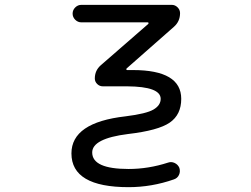

<svg xmlns="http://www.w3.org/2000/svg" viewBox="-20 -567 1040 794"><path d="M316.4 -474.6Q301.8 -474.6 291 -485.4Q280.3 -496.1 280.3 -510.7Q280.3 -525.4 291 -536.1Q301.8 -546.9 316.4 -546.9H690.4Q704.1 -546.9 714.4 -536.6Q724.6 -526.4 724.6 -512.7Q724.6 -478.5 699.2 -456.1L503.9 -284.2Q502 -282.2 502.4 -279.8Q502.9 -277.3 505.9 -277.3H529.3Q729.5 -277.3 729.5 -158.2Q729.5 -92.8 682.1 -60.1Q634.8 -27.3 508.8 -12.7Q361.3 5.9 361.3 63.5Q361.3 131.8 511.7 131.8Q593.8 131.8 674.8 105.5Q688.5 100.6 702.1 106.9Q715.8 113.3 721.7 127Q726.6 142.6 720.2 156.2Q713.9 169.9 699.2 174.8Q607.4 207 511.7 207Q275.4 207 275.4 67.4Q275.4 -60.5 499 -85.9Q585.9 -96.7 615.2 -114.3Q644.5 -131.8 644.5 -158.2Q644.5 -209 505.9 -210H405.3Q391.6 -210 381.8 -219.7Q372.1 -229.5 372.1 -242.2Q372.1 -275.4 396.5 -296.9L592.8 -467.8Q594.7 -469.7 594.2 -472.2Q593.8 -474.6 590.8 -474.6Z"/></svg>

Font: Rounded-X Mgen+ 1m regular
Style: Regular
Weight: 400
Designer: [Source Han Sans]
Ryoko NISHIZUKA  (kana & ideographs); Paul D. Hunt (Latin, Greek & Cyrillic); Wenlong ZHANG  (bopomofo
Version: Version 1.059.20150602